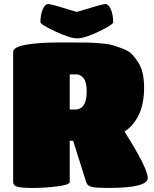

<svg xmlns="http://www.w3.org/2000/svg" viewBox="-20 -930 761 950"><path d="M325 -29Q325 -16 264 -8Q203 0 141.5 0Q80 0 62.5 -7Q45 -14 45 -29V-672Q45 -698 110.5 -709Q176 -720 276 -720Q376 -720 405.5 -719.5Q435 -719 475 -716Q515 -713 538.5 -706Q562 -699 590.5 -688Q619 -677 635 -659.5Q651 -642 666 -618Q693 -575 693 -495.5Q693 -416 666.5 -361.5Q640 -307 596 -279Q711 -98 711 -49Q711 0 514 0Q457 0 435 -5Q413 -10 407 -27L342 -233L325 -234ZM325 -388H351Q409 -388 409 -478Q409 -524 393.5 -543Q378 -562 358 -562H325ZM180 -820Q180 -855 191 -882.5Q202 -910 220 -910Q233 -910 360 -871Q486 -910 500 -910Q518 -910 529 -882.5Q540 -855 540 -820Q540 -808 469 -774Q398 -740 362.5 -740Q327 -740 253.5 -774.5Q180 -809 180 -820Z"/></svg>

Font: Titan One
Style: Regular
Weight: 400
Designer: Rodrigo Fuenzalida
Foundry: Rodrigo Fuenzalida
Version: Version 1.001